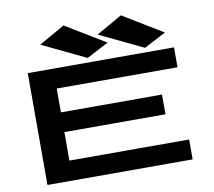

<svg xmlns="http://www.w3.org/2000/svg" viewBox="-89 -952 1178 1055"><g transform="rotate(-10 500.0 -424.0)"><path d="M92 0V-624H908V-513H234V-380H798V-270H234V-111H902V0ZM431 -649 187 -766 331 -848 553 -713ZM751 -649 507 -766 651 -848 873 -713Z"/></g></svg>

Font: Inconsolata UltraExpanded ExtraBold
Style: Regular
Weight: 800
Width: 9
Monospace: yes
Designer: Raph Levien, Cyreal, Brenton Simpson
Foundry: Raph Levien, Cyreal, Google
Version: Version 3.001; ttfautohint (v1.8.2.53-6de2)